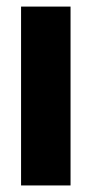

<svg xmlns="http://www.w3.org/2000/svg" viewBox="-20 -566 280 586"><path d="M44.3 0V-545.9H195.3V0Z"/></svg>

Font: Inter Tight
Style: Regular
Weight: 400
Designer: Rasmus Andersson
Foundry: rsms
Version: Version 3.002